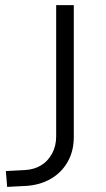

<svg xmlns="http://www.w3.org/2000/svg" viewBox="-20 -725 417 752"><path d="M8 7 3 -55 78 -59Q114 -61 141 -77.5Q168 -94 184 -123.5Q200 -153 200 -191V-705H269V-188Q269 -134 245.5 -92Q222 -50 180.5 -25.5Q139 -1 85 3Z"/></svg>

Font: Nunito Sans 8pt Light
Style: Regular
Weight: 300
Version: Version 3.101;gftools[0.9.27]